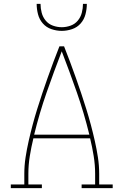

<svg xmlns="http://www.w3.org/2000/svg" viewBox="-20 -975 640 995"><path d="M36 0V-19H106V-74Q106 -117 112.5 -159.5Q119 -202 128.5 -244Q138 -286 149 -327.5Q160 -369 173 -410.5Q186 -452 199.5 -492.5Q213 -533 227.5 -573.5Q242 -614 257 -654.5Q272 -695 288 -735H312Q328 -695 343 -654.5Q358 -614 372.5 -573.5Q387 -533 400.5 -492.5Q414 -452 427 -410.5Q440 -369 451 -327.5Q462 -286 471.5 -244Q481 -202 487.5 -159.5Q494 -117 494 -74V-19H564V0H403V-19H473V-74Q473 -120 465.5 -166.5Q458 -213 447 -258H153Q142 -213 134.5 -166.5Q127 -120 127 -74V-19H197V0ZM157 -277H443Q416 -388 378.5 -495.5Q341 -603 300 -709Q259 -603 221.5 -495.5Q184 -388 157 -277ZM300 -815Q273 -815 246.5 -824Q220 -833 202 -853.5Q184 -874 177 -901Q170 -928 170 -955H190Q190 -932 196 -909Q202 -886 217 -868Q232 -850 254.5 -842Q277 -834 300 -834Q323 -834 345.5 -842Q368 -850 383 -868Q398 -886 404 -909Q410 -932 410 -955H430Q430 -928 423 -901Q416 -874 398 -853.5Q380 -833 353.5 -824Q327 -815 300 -815Z"/></svg>

Font: Iosevka Curly Slab ThEx
Style: Regular
Weight: 100
Width: 7
Monospace: yes
Designer: Belleve Invis
Foundry: Belleve Invis
Version: Version 11.1.0; ttfautohint (v1.8.3)